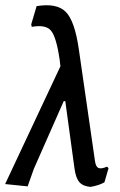

<svg xmlns="http://www.w3.org/2000/svg" viewBox="-36 -723 470 750"><path d="M72 5 -16 -4 200 -464 197 -490Q184 -579 163 -603.5Q142 -628 88 -618L86 -628L107 -699Q185 -712 220.5 -677Q256 -642 272 -530L335 -94Q338 -72 348.5 -67Q359 -62 382 -72L388 -66L372 -11Q352 1 318 7Q289 5 274.5 -11Q260 -27 255 -65L219 -328H213L96 -63Z"/></svg>

Font: Alegreya Sans Medium
Style: Italic
Weight: 500
Italic angle: -7°
Designer: Juan Pablo del Peral
Foundry: Huerta Tipografica
Version: Version 2.007